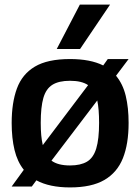

<svg xmlns="http://www.w3.org/2000/svg" viewBox="-20 -809 607 839"><path d="M31 6 84 -67Q56 -102 43.5 -153.5Q31 -205 31 -272Q31 -360 54 -422.5Q77 -485 132.5 -518Q188 -551 286 -551Q375 -551 431 -523L451 -551H542L487 -478Q517 -442 529.5 -390Q542 -338 542 -272Q542 -180 517 -117.5Q492 -55 436 -22.5Q380 10 286 10Q196 10 139 -21L119 6ZM158 -272Q158 -212 167 -175L365 -437Q337 -456 286 -456Q237 -456 209 -438.5Q181 -421 169.5 -381Q158 -341 158 -272ZM286 -86Q332 -86 360 -102.5Q388 -119 400.5 -160Q413 -201 413 -272Q413 -333 405 -370L205 -107Q233 -86 286 -86ZM228 -595 329 -789H461L330 -595Z"/></svg>

Font: Georama SemiBold
Style: Regular
Weight: 600
Designer: Jean-Baptiste Levee
Foundry: Production Type
Version: Version 1.000